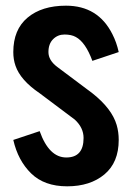

<svg xmlns="http://www.w3.org/2000/svg" viewBox="-20 -654 466 683"><path d="M121.1 -187.5Q154.3 -93.8 215.8 -93.8Q277.3 -93.8 277.3 -163.1Q277.3 -199.7 246.1 -228.5L121.1 -322.3Q52.7 -368.7 35.2 -419.9Q27.3 -442.4 27.3 -468.8Q27.3 -548.8 78.1 -591.3Q128.9 -633.8 214.8 -633.8Q329.1 -633.8 379.9 -532.2Q394.5 -503.9 402.3 -468.8L308.6 -437.5Q284.2 -503.9 249.5 -522.5Q233.9 -531.2 209.5 -531.2Q185.5 -531.2 168.9 -514.6Q152.3 -498 152.3 -468.8Q152.3 -439.5 183.6 -416L308.6 -322.3Q377.9 -267.6 395 -209.5Q402.3 -184.6 402.3 -156.2Q402.3 -76.2 351.6 -33.7Q300.8 8.8 218.8 8.8Q137.7 8.8 90.8 -37.1Q43.9 -83 27.3 -156.2Z"/></svg>

Font: Oswald
Style: Book
Weight: 400
Designer: vernon adams
Foundry: vernon adams
Version: Version 1.000